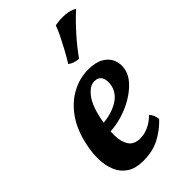

<svg xmlns="http://www.w3.org/2000/svg" viewBox="-222 -796 881 881"><g transform="rotate(-45 218.5 -355.5)"><path d="M163 9Q112 9 81.5 -11.5Q51 -32 37 -66Q23 -100 22 -141.5Q21 -183 30 -225Q46 -305 83.5 -358.5Q121 -412 172 -439.5Q223 -467 279 -467Q326 -467 354.5 -450.5Q383 -434 394 -407Q405 -380 399 -350Q393 -318 368 -290.5Q343 -263 307 -241.5Q271 -220 228 -207Q185 -194 141 -193L144 -243Q205 -246 249 -271Q293 -296 302 -340Q308 -371 297.5 -390Q287 -409 261 -409Q230 -409 201 -370.5Q172 -332 158 -251Q150 -207 150.5 -166.5Q151 -126 168 -100Q185 -74 225 -74Q252 -74 278.5 -86Q305 -98 329 -122Q338 -113 342.5 -102Q347 -91 349 -76Q313 -38 268 -14.5Q223 9 163 9ZM317 -715Q352 -722 384 -719Q416 -716 437 -703Q396 -666 356 -621Q316 -576 284 -531Q254 -533 232 -549Q251 -580 267.5 -610.5Q284 -641 297 -667.5Q310 -694 317 -715Z"/></g></svg>

Font: Vollkorn SemiBold
Style: Italic
Weight: 600
Italic angle: -11°
Designer: Friedrich Althausen
Foundry: Friedrich Althausen
Version: Version 5.000